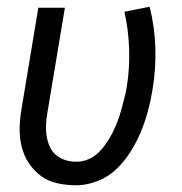

<svg xmlns="http://www.w3.org/2000/svg" viewBox="-20 -543 540 571"><path d="M207 8Q178 8 150.5 2Q123 -4 102 -19.5Q81 -35 66 -57.5Q51 -80 44.5 -106.5Q38 -133 38.5 -162Q39 -191 44 -219L94 -520H173L121 -208Q118 -191 117 -173.5Q116 -156 118.5 -139.5Q121 -123 127.5 -108Q134 -93 146 -82.5Q158 -72 174 -67Q190 -62 208 -62Q225 -62 242 -69Q259 -76 272.5 -89Q286 -102 296.5 -117.5Q307 -133 315 -149Q323 -165 329.5 -182Q336 -199 340.5 -216Q345 -233 349.5 -250Q354 -267 357 -284Q366 -341 364 -398Q362 -455 350 -508L425 -523Q440 -464 442 -400.5Q444 -337 433 -273Q428 -242 419.5 -211Q411 -180 398.5 -150Q386 -120 368 -91.5Q350 -63 326 -40Q302 -17 270 -4.5Q238 8 207 8Z"/></svg>

Font: Iosevka Custom
Style: Italic
Weight: 400
Italic angle: -9°
Monospace: yes
Designer: Belleve Invis
Foundry: Belleve Invis
Version: Version 30.3.3; ttfautohint (v1.8.3)